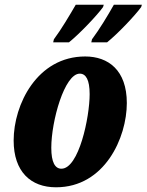

<svg xmlns="http://www.w3.org/2000/svg" viewBox="-20 -786 623 816"><path d="M371 -619 368 -606H435C480 -642 554 -720 580 -756L583 -766H464C437 -718 403 -662 371 -619ZM209 -619 206 -606H273C318 -642 393 -721 418 -756L421 -766H302C274 -718 241 -662 209 -619ZM218 10C425 10 519 -201 519 -348C519 -488 440 -546 342 -546C138 -546 38 -342 38 -189C38 -56 111 10 218 10ZM241 -69C214 -69 198 -96 198 -158C198 -271 254 -473 319 -473C345 -473 361 -447 361 -386C361 -287 315 -69 241 -69Z"/></svg>

Font: Noto Serif ExtraCondensed Black
Style: Italic
Weight: 900
Width: 2
Italic angle: -12°
Designer: Monotype Design Team
Foundry: Monotype Imaging Inc.
Version: Version 2.014